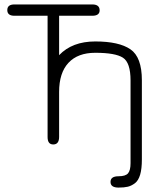

<svg xmlns="http://www.w3.org/2000/svg" viewBox="-20 -641 737 861"><path d="M393.6 -621.1Q426.8 -621.1 426.8 -594.7Q426.8 -570.3 393.6 -570.3H245.1V-393.6Q303.7 -455.1 407.2 -455.1Q513.7 -455.1 564.9 -419.9Q616.2 -384.8 616.2 -281.2V74.2Q616.2 116.2 608.4 142.6Q600.6 168.9 585 180.7Q569.3 192.4 553.2 196.3Q537.1 200.2 511.7 200.2Q475.6 200.2 475.6 174.8Q475.6 149.4 511.7 149.4Q543 149.4 554.2 136.2Q565.4 123 565.4 90.8V-280.3Q565.4 -360.4 531.2 -382.3Q497.1 -404.3 407.2 -404.3Q329.1 -404.3 287.1 -359.4Q245.1 -314.5 245.1 -228.5V-27.3Q245.1 6.8 218.8 6.8Q193.4 6.8 193.4 -26.4V-570.3H44.9Q12.7 -570.3 12.7 -595.7Q12.7 -621.1 44.9 -621.1Z"/></svg>

Font: Jura
Style: Book
Weight: 400
Version: Version 2.3